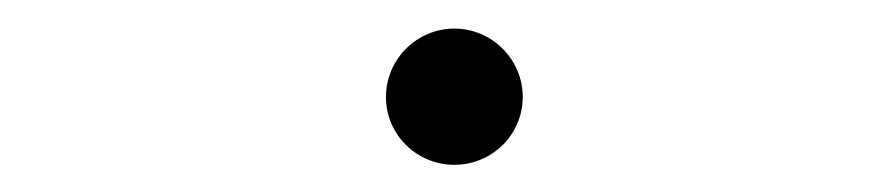

<svg xmlns="http://www.w3.org/2000/svg" viewBox="-20 -392 626 137"><path d="M304.2 -274.4C331.1 -274.4 353 -295.9 353 -322.8C353 -349.6 331.1 -371.6 304.2 -371.6C277.3 -371.6 255.4 -349.6 255.4 -322.8C255.4 -295.9 277.3 -274.4 304.2 -274.4Z"/></svg>

Font: Cascadia Code PL ExtraLight
Style: Italic
Weight: 200
Italic angle: -10°
Monospace: yes
Designer: Aaron Bell
Foundry: Saja Typeworks
Version: Version 2404.023